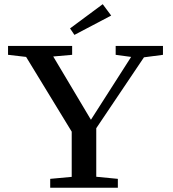

<svg xmlns="http://www.w3.org/2000/svg" viewBox="-20 -878 810 898"><path d="M328.1 -714.8 307.6 -745.1 460.4 -858.4 500 -805.2ZM214.8 0V-41.5L315.4 -50.8V-262.2L102.1 -611.8L17.6 -621.6V-663.1H317.4V-621.6L229 -613.8L405.3 -317.9L593.3 -611.8L521 -621.6V-663.1H742.2V-621.6L653.3 -609.9L430.2 -278.3V-51.3L531.2 -41.5V0Z"/></svg>

Font: Elstob 6pt Medium
Style: Regular
Weight: 500
Designer: Peter S. Baker
Version: Version 1.015